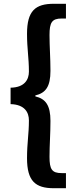

<svg xmlns="http://www.w3.org/2000/svg" viewBox="-20 -823 418 1016"><path d="M133 -186C133 -113 123 -67 123 14C123 135 167 173 265 173H329V93H306C255 93 242 73 242 7C242 -56 247 -112 247 -183C247 -265 222 -300 167 -313V-318C222 -331 247 -365 247 -448C247 -519 242 -575 242 -638C242 -704 255 -725 306 -725H329V-803H265C167 -803 123 -766 123 -644C123 -564 133 -517 133 -444C133 -403 111 -360 36 -359V-272C111 -270 133 -228 133 -186Z"/></svg>

Font: Kinto Sans
Style: Bold
Weight: 700
Designer: Authors: Ryoko NISHIZUKA  (kana & ideographs); Paul D. Hunt (Latin, Greek & Cyrillic); Wenlong ZHANG  (bopomofo); Sandol
Foundry: Adobe Systems Incorporated, ookami Inc.
Version: Version 0.001